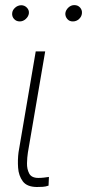

<svg xmlns="http://www.w3.org/2000/svg" viewBox="-20 -730 341 753"><path d="M120.1 -528.3H157.2L89.4 -131.8Q86.4 -112.8 85.9 -89.8Q85.4 -66.9 94.5 -49.6Q103.5 -32.2 130.4 -32.2Q141.1 -32.2 151.6 -33.4Q162.1 -34.7 171.9 -36.1L170.4 -2Q159.2 2 147.7 2.7Q136.2 3.4 124 3.4Q85.4 2.9 69.3 -19Q53.2 -41 51 -72Q48.8 -103 52.7 -132.8ZM27.8 -678.7Q28.8 -690.4 39.1 -699.7Q49.3 -709 63 -709.5Q76.2 -709.5 85.4 -700Q94.7 -690.4 93.3 -677.7Q91.8 -665.5 81.3 -655.8Q70.8 -646 57.6 -646Q43.5 -646 34.9 -655.8Q26.4 -665.5 27.8 -678.7ZM236.3 -678.2Q237.8 -690.4 248 -700.2Q258.3 -710 271.5 -710Q285.6 -710 294.2 -700.2Q302.7 -690.4 301.3 -677.7Q300.3 -665 290 -655.5Q279.8 -646 266.1 -646Q252.4 -645.5 243.9 -655.5Q235.4 -665.5 236.3 -678.2Z"/></svg>

Font: Roboto Condensed ExtraLight
Style: Italic
Weight: 250
Italic angle: -12°
Designer: Christian Robertson
Foundry: Google
Version: Version 3.008; 2023